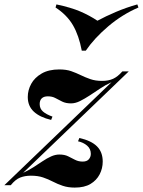

<svg xmlns="http://www.w3.org/2000/svg" viewBox="-72 -840 648 871"><path d="M33 -56Q57 -67 79 -81Q101 -95 121 -108.5Q141 -122 160 -130.5Q179 -139 197 -139Q221 -139 237 -131Q253 -123 268.5 -115Q284 -107 303 -107Q322 -107 331 -117.5Q340 -128 340 -142Q340 -165 323 -179.5Q306 -194 282 -199L288 -214Q342 -202 368 -176Q394 -150 394 -107Q394 -76 380 -49Q366 -22 338.5 -5.5Q311 11 267 11Q237 11 213 3Q189 -5 168 -16Q147 -27 123.5 -35Q100 -43 68 -43Q41 -43 19.5 -34.5Q-2 -26 -23 0H-52L434 -467Q407 -455 382.5 -438.5Q358 -422 335 -407Q312 -392 291 -381.5Q270 -371 250 -371Q227 -371 210.5 -379Q194 -387 179.5 -395Q165 -403 145 -403Q127 -403 117.5 -394Q108 -385 108 -368Q108 -347 123 -334Q138 -321 166 -311L160 -296Q109 -308 81.5 -333.5Q54 -359 54 -400Q54 -431 69.5 -459.5Q85 -488 117 -506.5Q149 -525 197 -525Q229 -525 251.5 -517Q274 -509 294.5 -499Q315 -489 338 -481Q361 -473 391 -473Q420 -473 441 -482.5Q462 -492 483 -516H512ZM370 -746Q407 -766 454 -786Q501 -806 551 -820L556 -806Q482 -774 419 -720.5Q356 -667 317 -610H299Q286 -679 259 -725.5Q232 -772 180 -806L184 -820Q250 -806 292 -788Q334 -770 370 -746Z"/></svg>

Font: Playfair Display
Style: Bold Italic
Weight: 700
Italic angle: -14°
Designer: Claus Eggers Sørensen
Foundry: Claus Eggers Sørensen
Version: Version 1.203